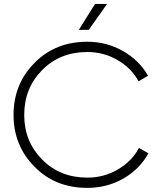

<svg xmlns="http://www.w3.org/2000/svg" viewBox="-20 -917 791 948"><path d="M369.1 -769.5Q380.9 -769.5 418 -769.5Q440.4 -801.8 508.8 -897.5Q494.1 -897.5 449.2 -897.5Q428.7 -865.2 369.1 -769.5ZM411.1 10.7Q252.9 10.7 150.4 -93.8Q46.9 -198.2 46.9 -349.6Q46.9 -502 150.4 -606.4Q252.9 -710.9 411.1 -710.9Q506.8 -710.9 586.9 -665Q667 -620.1 710.9 -543Q695.3 -534.2 664.1 -515.6Q628.9 -581.1 560.5 -620.1Q493.2 -660.2 411.1 -660.2Q275.4 -660.2 187.5 -570.3Q99.6 -481.4 99.6 -349.6Q99.6 -218.8 187.5 -129.9Q275.4 -40 411.1 -40Q493.2 -40 561.5 -80.1Q630.9 -120.1 666 -186.5Q681.6 -177.7 712.9 -160.2Q669.9 -82 588.9 -35.2Q507.8 10.7 411.1 10.7Z"/></svg>

Font: LeFont
Style: ExtraLight
Weight: 200
Designer: Leryon MEDIA
Version: Version 1.0